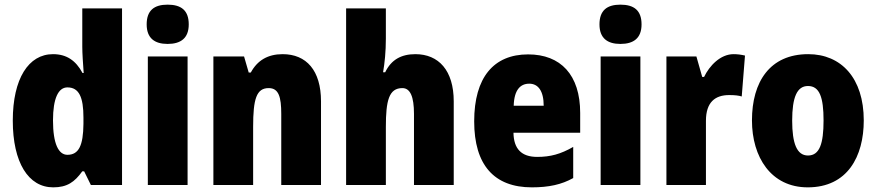

<svg xmlns="http://www.w3.org/2000/svg" viewBox="-20 -796 3772 826"><path d="M209 10C269 10 301 -13 334 -59H342L371 0H505V-760H334V-595C334 -566 337 -525 340 -482H335C306 -536 266 -563 208 -563C103 -563 35 -458 35 -277C35 -97 102 10 209 10ZM270 -130C232 -130 208 -177 208 -278C208 -373 231 -420 270 -420C320 -420 339 -378 339 -290V-263C338 -170 319 -130 270 -130Z M701 -776C643 -776 611 -751 611 -691C611 -632 645 -607 701 -607C758 -607 792 -632 792 -691C792 -751 760 -776 701 -776ZM787 -553H616V0H787Z M1196 -563C1132 -563 1087 -536 1059 -484H1050L1030 -553H898V0H1069V-250C1069 -370 1083 -417 1136 -417C1179 -417 1190 -379 1190 -306V0H1361V-360C1361 -493 1298 -563 1196 -563Z M1640 -630V-760H1469V0H1640V-250C1640 -363 1653 -417 1711 -417C1745 -417 1761 -380 1761 -306V0H1932V-360C1932 -493 1867 -563 1767 -563C1706 -563 1663 -539 1637 -485H1628C1635 -525 1640 -574 1640 -630Z M2252 -562C2104 -562 2020 -463 2020 -274C2020 -86 2106 10 2268 10C2341 10 2396 -2 2446 -30V-164C2392 -133 2348 -121 2291 -121C2223 -121 2190 -156 2189 -225H2476V-310C2476 -474 2392 -562 2252 -562ZM2257 -436C2295 -436 2319 -405 2319 -341H2190C2192 -410 2219 -436 2257 -436Z M2649 -776C2591 -776 2559 -751 2559 -691C2559 -632 2593 -607 2649 -607C2706 -607 2740 -632 2740 -691C2740 -751 2708 -776 2649 -776ZM2735 -553H2564V0H2735Z M3136 -563C3079 -563 3032 -513 3009 -465H3001L2976 -553H2847V0H3017V-276C3017 -357 3057 -387 3117 -387C3142 -387 3158 -385 3171 -381L3185 -557C3168 -561 3152 -563 3136 -563Z M3696 -278C3696 -460 3599 -563 3457 -563C3292 -563 3215 -444 3215 -278C3215 -120 3297 10 3455 10C3626 10 3696 -123 3696 -278ZM3388 -277C3388 -378 3409 -426 3456 -426C3506 -426 3523 -377 3523 -278C3523 -178 3506 -127 3456 -127C3408 -127 3388 -179 3388 -277Z"/></svg>

Font: Noto Sans Georgian Condensed Black
Style: Regular
Weight: 900
Width: 3
Designer: Monotype Design Team, Akaki Razmadze
Foundry: Google LLC
Version: Version 2.005